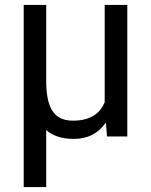

<svg xmlns="http://www.w3.org/2000/svg" viewBox="-20 -548 606 771"><path d="M165.5 -528.3V-219.2Q166 -139.6 191.2 -101.6Q216.3 -63.5 272.9 -63.5Q370.1 -63.5 400.4 -137.7V-528.3H491.2V0H409.7L405.3 -56.2Q359.9 9.8 276.9 9.8Q205.1 9.8 165.5 -25.9V203.1H75.2V-528.3Z"/></svg>

Font: Noboto
Style: Regular
Weight: 400
Designer: Google
Version: Version 2.001101; 2014